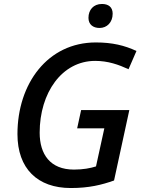

<svg xmlns="http://www.w3.org/2000/svg" viewBox="-20 -938 722 968"><path d="M482 -797C519 -797 548 -825 548 -869C548 -902 527 -918 494 -918C451 -918 426 -888 426 -848C426 -814 450 -797 482 -797ZM337 10C429 10 493 -6 555 -28L632 -383H389L369 -291H506L464 -99C436 -90 399 -83 353 -83C233 -83 180 -160 180 -269C180 -470 292 -631 460 -631C525 -631 578 -612 628 -589L668 -681C608 -709 546 -724 463 -724C221 -724 68 -517 68 -262C68 -88 169 10 337 10Z"/></svg>

Font: Noto Sans Medium
Style: Italic
Weight: 500
Italic angle: -12°
Designer: Monotype Design Team
Foundry: Monotype Imaging Inc.
Version: Version 2.013